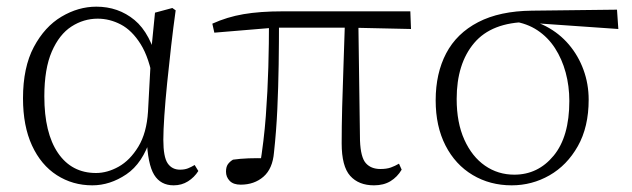

<svg xmlns="http://www.w3.org/2000/svg" viewBox="-20 -542 1896 576"><path d="M257 14Q198 14 150.5 -16.5Q103 -47 76 -105.5Q49 -164 49 -247Q49 -340 81.5 -401Q114 -462 164.5 -492Q215 -522 269 -522Q335 -522 383.5 -482Q432 -442 454 -349H462L440 -296Q428 -368 402 -409.5Q376 -451 342.5 -468.5Q309 -486 273 -486Q231 -486 194.5 -462.5Q158 -439 135.5 -387.5Q113 -336 113 -253Q113 -143 154 -83Q195 -23 268 -23Q302 -23 336 -42Q370 -61 395 -102Q420 -143 424 -207L434 -393L445 -504L497 -518L507 -511Q500 -461 493.5 -404.5Q487 -348 481.5 -293.5Q476 -239 473 -194.5Q470 -150 470 -123Q470 -71 483 -52Q496 -33 520 -33Q534 -33 544 -37Q554 -41 564 -47L575 -29Q563 -10 544 2Q525 14 501 14Q462 14 442.5 -17.5Q423 -49 420 -128H432Q408 -52 359 -19Q310 14 257 14Z M702 12Q680 12 669 0.5Q658 -11 658 -27Q658 -41 663.5 -49Q669 -57 679 -63Q700 -66 725.5 -67Q751 -68 782 -67L759 -41Q772 -120 777.5 -194.5Q783 -269 785 -340.5Q787 -412 787 -482H817Q817 -415 816 -348Q815 -281 812 -215Q809 -149 802 -85Q798 -36 770.5 -12Q743 12 702 12ZM623 -444 617 -471Q661 -491 710.5 -499.5Q760 -508 828 -508H1211L1213 -455L1032 -459H803ZM1102 14Q1056 14 1030.5 -14.5Q1005 -43 1005 -112Q1005 -161 1006.5 -220.5Q1008 -280 1010.5 -346.5Q1013 -413 1015 -482H1055L1060 -120Q1062 -70 1077.5 -52.5Q1093 -35 1121 -35Q1140 -35 1152.5 -39.5Q1165 -44 1177 -51L1185 -33Q1172 -11 1151.5 1.5Q1131 14 1102 14Z M1515 14Q1450 14 1398 -17Q1346 -48 1316.5 -105.5Q1287 -163 1287 -241Q1287 -322 1318.5 -382Q1350 -442 1414.5 -475.5Q1479 -509 1576 -510L1831 -513L1835 -455L1577 -473L1564 -476Q1455 -475 1402.5 -413Q1350 -351 1350 -245Q1350 -174 1373 -123Q1396 -72 1435 -45Q1474 -18 1523 -18Q1594 -18 1641 -75Q1688 -132 1688 -239Q1688 -284 1677 -324.5Q1666 -365 1645 -397.5Q1624 -430 1592.5 -451Q1561 -472 1519 -478L1529 -487Q1578 -484 1618 -463Q1658 -442 1686.5 -408.5Q1715 -375 1730.5 -332.5Q1746 -290 1746 -243Q1746 -161 1713.5 -103.5Q1681 -46 1628.5 -16Q1576 14 1515 14Z"/></svg>

Font: Noto Serif SC ExtraLight
Style: Regular
Weight: 200
Designer: Ryoko NISHIZUKA 西塚涼子 (kana & ideographs); Frank Grießhammer (Latin, Greek & Cyrillic); Wenlong ZHANG 张文龙 (bopomofo); San
Foundry: Adobe
Version: Version 2.002-H1;hotconv 1.1.0;makeotfexe 2.6.0